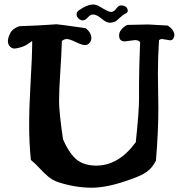

<svg xmlns="http://www.w3.org/2000/svg" viewBox="-20 -832 823 865"><path d="M403.3 -811.5Q418 -809.6 430.2 -801.8Q442.4 -793.9 446.8 -792Q451.2 -790 461.9 -784.2Q472.7 -778.3 479.5 -778.3H483.4Q493.2 -779.3 503.9 -793.5Q514.6 -807.6 524.4 -807.6Q552.7 -807.6 555.7 -784.2Q555.7 -776.4 546.9 -771.5Q538.1 -766.6 534.2 -764.2Q530.3 -761.7 522 -753.9Q513.7 -746.1 504.9 -738.8Q496.1 -731.4 476.6 -729.5H475.6Q459 -729.5 437.5 -748Q416 -766.6 399.4 -766.6H397.5Q387.7 -766.6 375.5 -753.4Q363.3 -740.2 353.5 -740.2H350.6Q339.8 -742.2 332.5 -750Q325.2 -757.8 325.2 -765.1Q325.2 -772.5 326.7 -775.9Q328.1 -779.3 331.5 -782.2Q335 -785.2 336.9 -786.6Q338.9 -788.1 344.7 -791.5Q350.6 -794.9 351.6 -795.9Q377.9 -811.5 398.4 -811.5ZM691.4 -499 693.4 -346.7Q693.4 -238.3 682.6 -108.4Q666 -75.2 640.6 -57.6Q615.2 -40 572.3 -25.4Q466.8 13.7 393.6 13.7Q320.3 13.7 244.1 -10.7Q217.8 -19.5 198.7 -35.2Q179.7 -50.8 158.2 -74.2Q136.7 -97.7 119.1 -111.3Q111.3 -186.5 111.3 -268.1Q111.3 -349.6 118.2 -468.3Q125 -586.9 125 -628.9V-647.5Q122.1 -645.5 107.9 -635.3Q93.8 -625 74.2 -619.1Q54.7 -613.3 44.4 -613.3Q34.2 -613.3 24.9 -622.6Q15.6 -631.8 15.6 -646.5Q15.6 -661.1 25.9 -682.1Q36.1 -703.1 66.4 -713.9Q168.9 -717.8 197.8 -720.2Q226.6 -722.7 234.4 -722.7Q242.2 -722.7 366.2 -705.1Q391.6 -684.6 391.6 -660.2Q391.6 -649.4 383.8 -638.7Q375 -628.9 362.3 -628.9Q349.6 -628.9 321.3 -642.6Q293 -656.2 281.2 -656.2Q269.5 -656.2 258.8 -647.5Q256.8 -585 251.5 -505.4Q246.1 -425.8 246.1 -376.5Q246.1 -327.1 263.7 -205.1Q285.2 -154.3 312.5 -125Q347.7 -85.9 414.1 -85.9Q514.6 -85.9 591.8 -191.4Q606.4 -329.1 606.4 -388.7V-455.1Q606.4 -524.4 611.3 -641.6Q604.5 -651.4 587.9 -651.4L542 -645.5Q516.6 -645.5 516.6 -672.4Q516.6 -699.2 552.7 -719.7L646.5 -721.7Q653.3 -721.7 658.2 -721.2Q663.1 -720.7 684.1 -719.7Q705.1 -718.8 736.3 -716.8Q765.6 -696.3 765.6 -673.8Q765.6 -666 760.7 -658.2Q755.9 -650.4 746.1 -650.4L710.9 -656.2Q701.2 -656.2 696.3 -650.4Q691.4 -573.2 691.4 -499Z"/></svg>

Font: Essays1743
Style: Medium
Weight: 500
Designer: Based on the typeface in a 1743 English translation of the essays of Montaigne.  PostScript/TrueType font designed by Jo
Version: Version 002.100